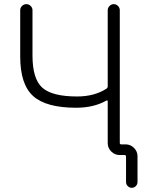

<svg xmlns="http://www.w3.org/2000/svg" viewBox="-20 -774 731 932"><path d="M137.7 -503.9Q137.7 -391.6 185.1 -348.6Q232.4 -305.7 354.5 -305.7Q438.5 -305.7 497.1 -343.8Q502.9 -347.7 502.9 -355.5V-724.6Q502.9 -736.3 511.7 -745.1Q520.5 -753.9 532.2 -753.9Q543.9 -753.9 552.7 -745.1Q561.5 -736.3 561.5 -724.6V-80.1Q561.5 -73.2 568.4 -73.2H589.8Q613.3 -73.2 630.4 -56.2Q647.5 -39.1 647.5 -15.6V109.4Q647.5 121.1 639.2 129.4Q630.9 137.7 619.6 137.7Q608.4 137.7 600.1 129.4Q591.8 121.1 591.8 109.4V-13.7Q591.8 -21.5 584 -21.5H560.5Q537.1 -21.5 520 -38.6Q502.9 -55.7 502.9 -79.1V-283.2Q502.9 -285.2 501 -286.1Q499 -287.1 497.1 -286.1Q435.5 -251 349.6 -251Q204.1 -251 141.1 -307.6Q78.1 -364.3 78.1 -499V-724.6Q78.1 -736.3 86.9 -745.1Q95.7 -753.9 107.9 -753.9Q120.1 -753.9 128.9 -745.1Q137.7 -736.3 137.7 -724.6Z"/></svg>

Font: Gen Jyuu Gothic Light
Style: Regular
Weight: 200
Designer: [Source Han Sans]
Ryoko NISHIZUKA  (kana & ideographs); Paul D. Hunt (Latin, Greek & Cyrillic); Wenlong ZHANG  (bopomofo
Version: Version 1.002.20150607